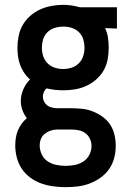

<svg xmlns="http://www.w3.org/2000/svg" viewBox="-20 -560 540 793"><path d="M250 213Q225 213 199.5 209.5Q174 206 150 197.5Q126 189 105 173.5Q84 158 70 137Q56 116 49.5 91Q43 66 43 41Q43 25 45.5 9Q48 -7 54 -21.5Q60 -36 69.5 -49Q79 -62 91 -72Q79 -87 72.5 -105.5Q66 -124 66 -143Q66 -167 76 -190.5Q86 -214 104 -232Q90 -244 80 -259Q70 -274 63.5 -291Q57 -308 54.5 -326.5Q52 -345 52 -363Q52 -387 57 -411.5Q62 -436 74 -457Q86 -478 105 -494.5Q124 -511 146 -521Q168 -531 192.5 -535.5Q217 -540 241 -540Q256 -540 271.5 -538Q287 -536 302 -532L310 -530H463V-442L414 -444Q423 -425 426 -404Q429 -383 429 -363Q429 -338 424.5 -314Q420 -290 408 -269Q396 -248 377 -231.5Q358 -215 336 -205Q314 -195 289.5 -191Q265 -187 241 -187Q224 -187 206.5 -189Q189 -191 173 -195Q165 -189 161 -179.5Q157 -170 157 -161Q157 -151 161.5 -141.5Q166 -132 174 -125.5Q182 -119 192 -116.5Q202 -114 212 -113Q213 -113 213.5 -113Q214 -113 215 -113Q217 -113 220 -113Q223 -113 225 -113H275Q297 -113 320 -110.5Q343 -108 364 -99.5Q385 -91 404 -77.5Q423 -64 435.5 -44.5Q448 -25 453 -2.5Q458 20 458 43Q458 68 451.5 93Q445 118 430.5 138.5Q416 159 395 174Q374 189 350 198Q326 207 301 210Q276 213 250 213ZM241 -275Q259 -275 276 -280.5Q293 -286 305.5 -298.5Q318 -311 323.5 -328Q329 -345 329 -363Q329 -379 324.5 -395.5Q320 -412 308.5 -424.5Q297 -437 281.5 -443Q266 -449 249 -450H241Q241 -450 240.5 -450Q240 -450 240 -450Q222 -450 205 -444.5Q188 -439 175.5 -426.5Q163 -414 158 -397Q153 -380 153 -363Q153 -345 158.5 -328Q164 -311 176.5 -298.5Q189 -286 206 -280.5Q223 -275 241 -275ZM250 125Q269 125 288 121.5Q307 118 323.5 107.5Q340 97 349 79.5Q358 62 358 43Q358 28 351.5 13.5Q345 -1 332.5 -10Q320 -19 305 -22Q290 -25 275 -25H225Q223 -25 221 -25Q219 -25 216 -25Q202 -25 189 -20.5Q176 -16 165 -7.5Q154 1 149 14Q144 27 144 41Q144 60 152.5 78Q161 96 177 106.5Q193 117 212 121Q231 125 250 125Z"/></svg>

Font: iosevka_custom_sans_ss08 SmBd
Style: Regular
Weight: 600
Designer: Belleve Invis
Foundry: Belleve Invis
Version: Version 10.3.0; ttfautohint (v1.8.3)